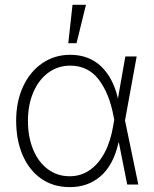

<svg xmlns="http://www.w3.org/2000/svg" viewBox="-20 -764 639 795"><path d="M46.9 -264.6Q46.9 -343.3 75.4 -405.3Q104 -467.3 155 -502.2Q206.1 -537.1 270.5 -537.1Q347.7 -537.1 398.2 -489.5Q448.7 -441.9 468.3 -356L499 -530.3H545.9L497.6 -265.1L552.7 0H506.8L472.2 -173.8H470.7Q449.7 -80.1 396.2 -34.2Q342.8 11.7 267.6 10.7Q201.2 10.7 151.1 -23.9Q101.1 -58.6 74 -121.1Q46.9 -183.6 46.9 -264.6ZM268.6 -34.2Q315.4 -34.2 352.5 -60.3Q389.6 -86.4 414.3 -134Q439 -181.6 449.2 -246.1L453.1 -268.1L450.2 -282.2Q433.1 -376 389.2 -434.1Q345.2 -492.2 270.5 -492.2Q219.7 -492.2 179.9 -462.9Q140.1 -433.6 117.9 -381.6Q95.7 -329.6 95.7 -263.7Q95.7 -197.3 117.2 -145Q138.7 -92.8 178 -63.5Q217.3 -34.2 268.6 -34.2ZM280.3 -744.1H335.9L296.9 -585H262.7Z"/></svg>

Font: Pretendard JP ExtraLight
Style: Regular
Weight: 200
Designer: Base glyphs from Inter by Rasmus Andersson; Hangeul glyphs from Noto Sans CJK(Source Han Sans) by Jang Soo-young and Kan
Foundry: Kil Hyung-jin
Version: Version 1.309